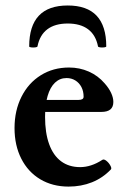

<svg xmlns="http://www.w3.org/2000/svg" viewBox="-20 -672 462 703"><path d="M33.2 -203.1Q33.2 -267.1 58.6 -317.6Q84 -368.2 129.4 -396.5Q174.8 -424.8 232.9 -424.8Q271.5 -424.8 305.2 -409.9Q338.9 -395 362.8 -367.2Q378.9 -349.1 387 -331.5Q395 -314 395 -298.8Q395 -280.3 384 -271.2Q373 -262.2 351.1 -262.2H110.4V-306.2H268.1Q286.1 -306.2 286.1 -317.9Q286.1 -337.9 278.1 -353.3Q270 -368.7 255.9 -377.4Q241.7 -386.2 223.6 -386.2Q199.2 -386.2 181.4 -369.4Q163.6 -352.5 154.3 -320.6Q145 -288.6 145 -244.1Q145 -185.5 159.9 -144.3Q174.8 -103 203.6 -81.5Q232.4 -60.1 273.4 -60.1Q293.5 -60.1 313.7 -66.7Q334 -73.2 355 -86.9Q360.4 -90.3 369.4 -83.3Q378.4 -76.2 384 -65.9Q389.6 -55.7 386.2 -51.8Q356.4 -20.5 316.9 -4.6Q277.3 11.2 231 11.2Q172.4 11.2 127.4 -15.6Q82.5 -42.5 57.9 -91.1Q33.2 -139.6 33.2 -203.1ZM228 -651.9Q369.1 -651.9 369.1 -502Q369.1 -499.6 361.8 -498.6Q354.5 -497.6 346.9 -498.5Q339.4 -499.5 338.9 -502Q330.6 -543.9 302.5 -564.9Q274.4 -585.9 228 -585.9Q181.5 -585.9 153.5 -564.9Q125.5 -543.9 117.2 -502Q116.7 -499.5 109.1 -498.5Q101.6 -497.6 94.2 -498.5Q86.9 -499.4 86.9 -502Q86.9 -651.9 228 -651.9Z"/></svg>

Font: Junicode Two Beta VF
Style: Regular
Weight: 400
Designer: Peter S. Baker
Foundry: Briery Creek Software
Version: Version 1.031 beta; ttfautohint (v1.8.1.43-b0c9)